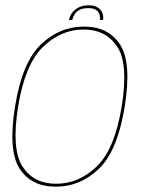

<svg xmlns="http://www.w3.org/2000/svg" viewBox="-20 -698 551 722"><path d="M190 4Q282 4 352 -63.5Q422 -131 449 -297Q475.5 -462 431.8 -530Q388 -598 296 -598Q203.5 -598 133.2 -530.2Q63 -462.5 36.5 -297Q10 -131.5 53.8 -63.8Q97.5 4 190 4ZM191.5 -7Q107 -7 64.8 -71.5Q22.5 -136 48 -297Q74 -456.5 141.8 -521.8Q209.5 -587 294 -587Q378.5 -587 421 -522.2Q463.5 -457.5 437.5 -297Q411.5 -137 343.8 -72Q276 -7 191.5 -7ZM314 -678Q291.5 -678 276 -670.2Q260.5 -662.5 251.2 -649.8Q242 -637 239.5 -623H252Q254 -634 260.5 -644.2Q267 -654.5 279.2 -661Q291.5 -667.5 312 -667.5Q330.5 -667.5 340.5 -661Q350.5 -654.5 354 -644.2Q357.5 -634 355.5 -623H367.5Q370 -637 364.8 -649.8Q359.5 -662.5 346.8 -670.2Q334 -678 314 -678Z"/></svg>

Font: Anybody UltraCondensed Thin Thin
Style: Italic
Weight: 250
Italic angle: -10°
Version: Version 1.111